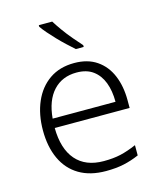

<svg xmlns="http://www.w3.org/2000/svg" viewBox="-116 -849 783 941"><g transform="rotate(-15 276.0 -378.0)"><path d="M290 -542Q358 -542 404 -510.5Q450 -479 473 -424Q496 -369 496 -298V-259H116Q117 -153 166 -96.5Q215 -40 307 -40Q356 -40 393 -48.5Q430 -57 474 -76V-24Q435 -7 395.5 1.5Q356 10 305 10Q225 10 169.5 -23Q114 -56 85.5 -117.5Q57 -179 57 -262Q57 -343 84.5 -406.5Q112 -470 164 -506Q216 -542 290 -542ZM289 -494Q216 -494 171 -445.5Q126 -397 118 -306H437Q437 -362 421 -404Q405 -446 372.5 -470Q340 -494 289 -494ZM239 -766Q252 -745 272 -717Q292 -689 315 -662Q338 -635 356 -615V-606H316Q298 -622 277 -641.5Q256 -661 236 -682Q216 -703 199 -722.5Q182 -742 171 -758V-766Z"/></g></svg>

Font: Noto Sans Hebrew Light
Style: Regular
Weight: 300
Designer: Monotype Design Team
Foundry: Monotype Imaging Inc.
Version: Version 2.003